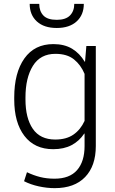

<svg xmlns="http://www.w3.org/2000/svg" viewBox="-20 -768 597 1001"><path d="M54.2 -259.8Q54.2 -388.7 107.2 -463.4Q160.2 -538.1 258.3 -538.1Q315.4 -538.1 355.5 -514.2Q395.5 -490.2 421.9 -445.8L423.3 -446.3L430.2 -528.3H479.5V-6.8Q479.5 97.2 423.8 155Q368.2 212.9 265.1 212.9Q224.6 212.9 182.1 203.6Q139.6 194.3 105.5 176.8L120.6 129.9Q155.3 146.5 189.5 155Q223.6 163.6 264.2 163.6Q342.8 163.6 381.8 118.9Q420.9 74.2 420.9 -6.8V-71.3L419.4 -71.8Q393.1 -32.2 353 -11.2Q313 9.8 257.3 9.8Q160.2 9.8 107.2 -59.6Q54.2 -128.9 54.2 -249.5ZM112.8 -249.5Q112.8 -152.3 151.1 -96.4Q189.5 -40.5 268.1 -40.5Q325.7 -40.5 362.8 -66.2Q399.9 -91.8 420.9 -137.7V-382.8Q401.4 -429.7 365.5 -458.5Q329.6 -487.3 269 -487.3Q190.4 -487.3 151.6 -424.8Q112.8 -362.3 112.8 -259.8ZM417 -748Q417 -690.4 379.4 -656.2Q341.8 -622.1 275.9 -622.1Q209.5 -622.1 172.1 -656.2Q134.8 -690.4 134.8 -748H184.6Q184.6 -710 206.1 -687.3Q227.5 -664.6 275.9 -664.6Q322.8 -664.6 345 -687.5Q367.2 -710.4 367.2 -748Z"/></svg>

Font: Franko
Style: Light
Weight: 300
Designer: Google
Version: Version 1.200310; 2013